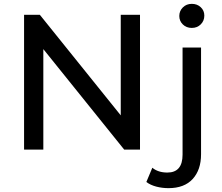

<svg xmlns="http://www.w3.org/2000/svg" viewBox="-20 -777 1155 997"><path d="M105 0V-700H187L607 -178V-700H707V0H625L205 -522V0ZM855 200Q822 200 791.5 192Q761 184 740 168L771 94Q801 119 849 119Q928 119 928 26V-530H1024V24Q1024 105 980.5 152.5Q937 200 855 200ZM976 -632Q948 -632 929.5 -650Q911 -668 911 -694Q911 -720 929.5 -738.5Q948 -757 976 -757Q1004 -757 1022.5 -739.5Q1041 -722 1041 -696Q1041 -669 1022.5 -650.5Q1004 -632 976 -632Z"/></svg>

Font: Montserrat Medium
Style: Regular
Weight: 500
Designer: Julieta Ulanovsky
Foundry: Julieta Ulanovsky
Version: Version 9.000; ttfautohint (v1.8.4.7-5d5b)